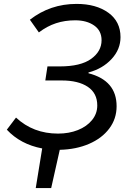

<svg xmlns="http://www.w3.org/2000/svg" viewBox="-20 -754 637 983"><path d="M196 6Q85 -15 15 -90L62 -152Q150 -70 277 -70Q333 -70 378.5 -88Q424 -106 451 -139Q478 -172 478 -214Q478 -277 429.5 -309.5Q381 -342 296 -342H212L223 -414H286Q393 -414 446.5 -452.5Q500 -491 500 -548Q500 -597 462 -623.5Q424 -650 365 -650Q312 -650 266.5 -635Q221 -620 179 -588L133 -653Q237 -734 372 -734Q472 -734 534.5 -689Q597 -644 597 -564Q597 -501 551 -451.5Q505 -402 433 -383V-379Q577 -342 577 -210Q577 -146 539.5 -96Q502 -46 436 -17.5Q370 11 286 13L242 209H163Z"/></svg>

Font: Nebula Sans Medium
Style: Regular
Weight: 500
Italic angle: -9°
Designer: Paul D. Hunt for Adobe (as Source Sans)
Foundry: Nebula Entertainment & Broadcasting LLC
Version: Version 1.010